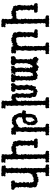

<svg xmlns="http://www.w3.org/2000/svg" viewBox="1141 -1782 828 3150"><g transform="rotate(-90 1555.0 -207.0)"><path d="M290.5 -289.6Q296.9 -308.1 296.9 -330.1V-333L287.1 -328.6Q293.9 -360.8 293.9 -382.3Q293.9 -413.6 287.1 -438.5L292.5 -450.2L294.9 -474.1Q294.9 -488.8 284.2 -501Q295.4 -502 295.4 -510.3Q298.8 -515.1 298.8 -520Q298.8 -526.9 292 -533.7L287.1 -524.9L263.2 -536.6Q255.4 -530.3 244.6 -530.3L237.8 -535.2L235.8 -554.2L246.6 -564.5L237.3 -578.6Q238.8 -593.8 246.1 -599.1Q252.4 -597.7 258.3 -597.7Q262.7 -597.7 267.6 -598.6L285.6 -601.1L303.2 -594.2Q324.2 -598.6 335.4 -598.6L392.6 -593.3L413.1 -587.4Q407.7 -579.1 407.7 -571.8Q407.7 -561 418.9 -552.2L408.7 -528.3Q397.9 -525.9 387.7 -525.9Q380.9 -525.9 374 -526.9Q374 -511.7 366.7 -493.2L373 -461.4L368.7 -446.3L378.9 -436.5V-418.9L372.1 -402.8L369.1 -377.9L372.1 -356.4L380.4 -339.8Q366.2 -330.1 366.2 -310.1L368.7 -291.5Q361.8 -288.6 360.4 -281.7Q361.8 -282.2 362.8 -282.2Q365.2 -282.2 365.2 -280.8Q365.2 -278.8 368.4 -278.1Q371.6 -277.3 374 -275.9Q376.5 -274.4 376.5 -271Q376.5 -266.6 373 -259.8Q369.6 -252.9 369.6 -246.6L371.1 -237.8Q371.1 -225.1 379.9 -205.6Q368.7 -180.2 368.7 -171.9Q368.7 -158.7 378.4 -157.2L374 -151.9L368.7 -130.4Q374 -123.5 374 -112.8Q374 -100.6 367.2 -80.1L373.5 -59.1L371.6 -9.3L375.5 15.6Q375.5 22.5 372.8 27.1Q370.1 31.7 370.1 38.1Q370.1 45.9 374.5 56.6Q368.7 64 368.7 74.7Q368.7 87.4 376.5 102.5L375 115.2Q375 126 381.8 126Q386.2 126 394.5 120.6L397 127.4H411.6L426.8 136.2Q432.1 136.2 432.1 158.2V164.6L426.8 163.1L427.7 184.6Q412.1 180.2 399.9 180.2Q390.1 180.2 382.3 183.3Q374.5 186.5 367.2 186.5Q355.5 186.5 346.2 179.2L342.3 185.5H330.6L331.1 180.2L316.9 181.2L318.8 185.5H295.9L295.4 179.7Q290.5 183.1 285.2 183.1Q281.2 183.1 279.1 180.4Q276.9 177.7 272.9 177.7Q268.1 177.7 259.3 184.6H241.2L245.1 167.5Q245.1 157.2 238.8 152.3V148.9Q238.8 139.2 244.6 131.1Q250.5 123 260.3 123Q266.6 123 271.5 129.4Q303.7 127.4 303.7 109.9L300.8 87.9Q308.6 75.7 308.6 67.4Q308.6 64 306.6 61Q304.7 58.1 302.5 55.9Q300.3 53.7 298.3 51.5Q296.4 49.3 296.4 46.9Q296.4 41.5 303.2 36.1V7.3Q304.2 3.4 304.2 0Q304.2 -9.3 295.4 -11.2Q295.9 -13.7 295.9 -16.1Q295.9 -24.9 289.6 -28.3Q275.4 -25.4 275.4 -16.6V-15.6L255.9 -5.9L239.7 -17.1L236.8 -9.3L212.4 11.2L202.1 -4.9L195.3 12.7L168.9 5.9Q165 12.7 159.7 12.7Q156.2 12.7 151.9 9.3Q147.5 5.9 142.8 1.7Q138.2 -2.4 133.8 -5.9Q129.4 -9.3 126 -9.3L111.8 -4.4Q103.5 -4.4 94.2 -13.7Q73.7 -14.6 60.1 -32.7L55.7 -60.5L64 -80.6Q49.8 -83.5 49.8 -123L50.8 -147.5L62 -159.7Q53.7 -168 53.7 -172.4Q53.7 -177.7 63 -178.2L62.5 -201.7L57.1 -200.7Q54.7 -200.7 54.7 -210.4Q54.7 -219.2 63 -252.4V-271Q56.6 -271.5 56.6 -278.8Q56.6 -285.2 61 -296.9V-310.5L49.3 -309.6L60.5 -343.3Q56.2 -379.9 19.5 -389.6L15.1 -412.6L25.9 -433.6L43 -437.5L62 -433.6Q75.7 -439.5 91.8 -439.5Q106.4 -439.5 123.5 -433.6L144.5 -444.8Q144.5 -438 160.2 -431.2Q168.9 -417 168.9 -402.3Q168.9 -389.6 164.1 -380.4Q134.3 -379.9 134.3 -359.9L136.7 -346.7Q127 -334 127 -325.2Q127 -315.9 137.2 -309.6L141.6 -287.1Q131.3 -266.6 131.3 -253.4Q131.3 -236.8 149.4 -233.9L127 -189.5H140.1L140.6 -141.1Q134.3 -146 129.9 -146Q124 -146 124 -136.2L124.5 -131.3L130.9 -132.3Q140.1 -132.3 140.1 -119.6Q140.1 -107.4 136.7 -98.6Q146 -64.5 170.9 -64.5H173.3L174.8 -73.7Q183.1 -70.3 197.3 -70.3Q224.1 -70.3 244.1 -92.3L262.7 -85.4L271.5 -111.8Q286.6 -121.1 288.6 -130.9Q289.1 -132.8 289.1 -134.3Q289.1 -139.2 285.6 -143.1Q296.4 -157.7 296.4 -166.5Q296.4 -169.9 294.4 -172.4L289.6 -190.4Q293 -192.9 293 -196.8Q293 -209 284.2 -229Q295.4 -254.4 295.4 -262.7Q295.4 -275.9 280.8 -275.9Z M465.8 184.6 469.7 167.5Q469.7 157.2 463.4 152.3V148.9Q463.4 139.2 469.2 131.1Q475.1 123 484.9 123Q491.2 123 496.1 129.4Q528.3 127.4 528.3 109.9L525.4 87.9Q533.2 75.7 533.2 67.4Q533.2 64 531.2 61Q529.3 58.1 527.1 55.9Q524.9 53.7 522.9 51.5Q521 49.3 521 46.9Q521 41.5 527.8 36.1V7.3Q528.8 3.4 528.8 0Q528.8 -9.3 520 -11.2Q521.5 -19.5 521.5 -28.8Q521.5 -33.7 521 -38.6Q520.5 -42.5 520.5 -45.4Q520.5 -53.2 522.5 -54.7Q523.9 -55.7 523.9 -57.6Q523.9 -58.6 523.4 -60.1Q521.5 -63 521 -69.8L531.2 -76.2Q522.5 -77.6 522.5 -80.1V-81.1Q523.9 -84.5 523.9 -91.3Q523.9 -103 522.5 -108.6Q521 -114.3 519.5 -119.6Q518.6 -122.6 518.6 -128.4Q518.6 -132.3 519 -137.2Q520 -149.9 520 -156.7Q520 -167.5 524.4 -181.2Q525.4 -185.1 525.4 -189.5Q525.4 -198.7 519.5 -208Q527.8 -221.2 527.8 -232.4V-233.4L515.1 -224.1V-258.8Q522 -279.3 522 -290.5L521.5 -333L511.7 -328.6Q518.6 -360.8 518.6 -382.3Q518.6 -413.6 511.7 -438.5L517.1 -450.2L519.5 -474.1Q519.5 -488.8 508.8 -501Q520 -502 520 -510.3Q523.4 -515.1 523.4 -520Q523.4 -526.9 516.6 -533.7L511.7 -524.9L487.8 -536.6Q480 -530.3 469.2 -530.3L462.4 -535.2L460.4 -554.2L471.2 -564.5L461.9 -578.6Q463.4 -593.8 470.7 -599.1Q477.1 -597.7 482.9 -597.7Q487.3 -597.7 492.2 -598.6L510.3 -601.1L527.8 -594.2Q548.8 -598.6 560.1 -598.6L577.1 -595.7L585.4 -585L597.7 -596.7L600.6 -562.5L592.8 -551.3Q598.6 -540.5 598.6 -526.9Q598.6 -511.7 591.3 -493.2L597.7 -461.4L593.3 -446.3L603.5 -436.5V-418.9H618.2L634.3 -407.7L637.2 -415.5L661.6 -436L671.9 -419.9L678.7 -437.5L705.1 -430.7Q708.5 -438 714.4 -438Q717.8 -438 722.2 -434.6Q726.6 -431.2 731.2 -426.8Q735.8 -422.4 740 -418.9Q744.1 -415.5 747.6 -415.5L759.3 -419.4Q768.1 -419.4 779.8 -401.9Q787.6 -409.7 793.5 -409.7Q800.3 -409.7 804.7 -399.9L818.4 -364.3L810.1 -344.2Q828.1 -340.8 828.1 -287.1L816.9 -274.9Q824.7 -267.1 824.7 -260.3Q824.7 -252.4 814.5 -246.1L816.4 -232.9L819.8 -233.9Q824.2 -233.9 824.2 -225.6Q824.2 -217.8 815.9 -187V-168.5Q822.3 -168 822.3 -160.6Q822.3 -154.3 817.9 -142.6V-128.9L832 -106.4L813 -75.7Q822.8 -59.6 848.1 -56.2L858.9 -26.9L848.1 -5.9Q841.8 -2.4 832.5 -2.4Q823.2 -2.4 816.9 -5.9Q802.7 0 787.6 0Q772 0 755.4 -5.9L749.5 2.4L741.7 -6.8Q733.9 -1.5 729 -1.5Q728.5 -1.5 728.5 -2Q723.6 -2 717.3 -5.1Q710.9 -8.3 705.6 -14.9Q700.2 -21.5 700.2 -34.7Q700.2 -49.3 705.1 -59.1Q744.1 -60.1 749.5 -69.8Q747.1 -87.9 742.2 -92.8Q752 -105.5 752 -114.3Q752 -123 741.7 -129.9L737.3 -152.3Q749.5 -176.3 749.5 -192.9Q749.5 -208.5 738.8 -214.8L753.4 -227.1L738.8 -245.1L738.3 -269Q737.8 -270.5 737.8 -272Q737.8 -278.8 747.6 -287.1L749 -298.3L738.3 -319.8L728.5 -332L730.5 -344.7Q730.5 -361.8 712.9 -361.8L700.7 -360.4L699.2 -351.1Q688 -353.5 678.7 -355Q669.4 -356.4 662.1 -356.4Q646.5 -356.4 627.4 -349.6L608.9 -356.4L605 -339.8Q590.8 -330.1 590.8 -310.1L593.3 -291.5Q586.4 -288.6 585 -281.7Q586.4 -282.2 587.4 -282.2Q589.8 -282.2 589.8 -280.8Q589.8 -278.8 593 -278.1Q596.2 -277.3 598.6 -275.9Q601.1 -274.4 601.1 -271Q601.1 -266.6 597.7 -259.8Q594.2 -252.9 594.2 -246.6L595.7 -237.8Q595.7 -225.1 604.5 -205.6Q593.3 -180.2 593.3 -171.9Q593.3 -158.7 603 -157.2L598.6 -151.9L593.3 -130.4Q598.6 -123.5 598.6 -112.8Q598.6 -100.6 591.8 -80.1L598.1 -59.1L596.2 -9.3L600.1 15.6Q600.1 22.5 597.4 27.1Q594.7 31.7 594.7 38.1Q594.7 45.9 599.1 56.6Q593.3 64 593.3 74.7Q593.3 87.4 601.1 102.5L599.6 115.2Q599.6 126 606.4 126Q610.8 126 619.1 120.6L621.6 127.4H636.2L651.4 136.2Q656.7 136.2 656.7 158.2V164.6L651.4 163.1L652.3 184.6Q636.7 180.2 624.5 180.2Q614.7 180.2 606.9 183.3Q599.1 186.5 591.8 186.5Q580.1 186.5 570.8 179.2L566.9 185.5H555.2L555.7 180.2L541.5 181.2L543.5 185.5H520.5L520 179.7Q515.1 183.1 509.8 183.1Q505.9 183.1 503.7 180.4Q501.5 177.7 497.6 177.7Q492.7 177.7 483.9 184.6Z M1179.2 -67.4V-74.2Q1183.1 -78.1 1183.1 -83L1182.6 -86.9L1189 -85Q1196.3 -85 1201.2 -92.8V-112.8L1204.6 -116.2L1202.1 -124L1204.6 -131.3L1202.1 -159.2Q1202.1 -166.5 1207 -169.9L1203.6 -183.1Q1204.1 -186 1204.1 -188.5Q1204.1 -199.7 1191.4 -199.7Q1188 -199.7 1183.6 -198.7L1159.2 -195.8Q1142.6 -171.9 1127.9 -163.1V-162.1Q1127.9 -157.2 1133.8 -157.2V-149.9Q1125.5 -142.6 1125.5 -126.5L1127.4 -112.8Q1138.7 -112.8 1138.7 -94.7L1136.2 -87.4Q1136.2 -79.6 1148.4 -79.6Q1147.9 -76.2 1147.9 -73.7Q1147.9 -69.3 1149.4 -69.3Q1150.4 -69.3 1150.9 -69.8L1152.3 -49.8ZM910.2 184.6 914.1 167.5Q914.1 157.2 907.7 152.3V148.9Q907.7 139.2 913.6 131.1Q919.4 123 929.2 123Q935.5 123 940.4 129.4Q972.7 127.4 972.7 109.9L969.7 87.9Q977.5 75.7 977.5 67.4Q977.5 64 975.6 61Q973.6 58.1 971.4 55.9Q969.2 53.7 967.3 51.5Q965.3 49.3 965.3 46.9Q965.3 41.5 972.2 36.1L970.2 -20Q960 -23.4 960 -27.3Q960 -29.3 962.2 -41Q964.4 -52.7 966.8 -54.7Q968.3 -55.7 968.3 -57.6Q968.3 -58.6 967.8 -60.1Q965.8 -63 965.3 -69.8L975.6 -76.2Q966.8 -77.6 966.8 -80.1V-81.1Q968.3 -84.5 968.3 -91.3Q968.3 -103 966.8 -108.6Q965.3 -114.3 963.9 -119.6Q962.9 -122.6 962.9 -128.4Q962.9 -132.3 963.4 -137.2Q964.4 -149.9 964.4 -156.7Q964.4 -167.5 968.5 -180.9Q972.7 -194.3 972.7 -205.6Q972.7 -221.7 964.4 -235.8V-258.8Q973.1 -279.8 973.1 -303.2Q973.1 -319.8 966.3 -344.7L973.6 -355Q968.8 -364.3 964.4 -364.3Q960 -364.3 956.1 -354.5L920.9 -363.8V-395.5L930.2 -394.5L918.9 -415Q924.8 -437 944.8 -437L956.5 -435.5L974.6 -439.9L991.2 -430.7Q996.1 -436.5 1006.3 -436.5Q1015.6 -436.5 1029.8 -430.7Q1038.6 -399.9 1044.9 -399.9L1070.8 -395L1097.7 -421.4L1123.5 -427.7L1133.8 -411.6L1140.6 -429.2L1168 -424.8Q1174.3 -424.8 1179.2 -418.5H1195.3L1193.4 -423.8L1218.3 -400.9Q1227.1 -390.6 1242.7 -385.7L1242.2 -380.4Q1242.2 -369.6 1249 -359.9L1263.2 -333.5Q1274.4 -310.1 1274.4 -299.8Q1274.4 -292 1277.8 -284.7Q1271 -280.3 1271 -271L1272 -262.7L1284.7 -263.7L1293.5 -252.4Q1294.4 -252 1295.9 -252Q1301.8 -252 1312 -258.8Q1314 -244.6 1322.8 -232.9Q1310.1 -207 1308.6 -194.3Q1295.9 -194.3 1283.7 -200.7Q1284.7 -198.7 1284.7 -197.8Q1284.7 -196.3 1283.7 -196.3Q1282.2 -196.3 1277.8 -199.2L1268.1 -197.3Q1260.3 -185.1 1260.3 -169.4L1263.2 -151.4Q1258.3 -149.4 1258.3 -145.5Q1258.3 -141.1 1263.2 -136.2L1262.2 -125.5Q1262.2 -102.5 1249.5 -76.7L1248.5 -65.9Q1243.7 -57.1 1241.7 -56.6Q1239.7 -56.2 1238.3 -39.1Q1230.5 -39.1 1219.2 -32.2L1214.4 -35.6Q1202.6 -32.7 1198.7 -15.6L1185.1 -12.2L1173.8 -15.1L1174.3 -11.2L1142.6 -5.4L1136.2 -0.5L1126.5 -5.4Q1125 -9.8 1121.3 -12.5Q1117.7 -15.1 1114 -17.1Q1110.4 -19 1107.4 -21Q1104.5 -22.9 1104.5 -26.4L1106 -32.2L1086.4 -39.1V-42Q1086.4 -54.2 1079.1 -64L1075.2 -106.9Q1082.5 -107.4 1082.5 -123.5V-125.5Q1075.7 -136.7 1075.7 -146Q1075.7 -158.2 1085 -168.9L1084 -174.3Q1084 -184.1 1098.6 -184.1L1103.5 -203.1L1102.5 -220.2Q1118.2 -221.7 1118.7 -235.4L1123.5 -242.2L1127.9 -241.7Q1133.8 -241.7 1140.6 -247.1L1165.5 -246.1L1185.1 -257.8L1207.5 -260.3L1202.1 -281.2Q1207 -290.5 1207 -302.7Q1207 -314.9 1201.2 -328.1L1181.2 -345.2Q1166 -346.7 1163.1 -363.8L1126 -354.5Q1098.6 -354.5 1074.7 -322.8L1056.2 -329.6L1052.2 -313Q1037.1 -303.7 1037.1 -289.6Q1031.7 -272 1031.7 -263.2H1037.6Q1036.1 -260.3 1036.1 -258.8Q1036.1 -257.8 1037.1 -257.3Q1038.6 -256.3 1040.3 -254.9Q1042 -253.4 1042 -250Q1043.5 -247.6 1043.5 -245.6Q1043.5 -244.1 1042.5 -243.2Q1040 -241.2 1040 -237.8Q1040 -225.1 1048.8 -205.6Q1037.6 -180.2 1037.6 -171.9Q1037.6 -158.7 1047.4 -157.2L1043 -151.9L1037.6 -130.4Q1043 -123.5 1043 -112.8Q1043 -100.6 1032.7 -61.5L1042.5 -59.1L1040.5 -9.3L1044.4 15.6Q1044.4 22.5 1041.7 27.1Q1039.1 31.7 1039.1 38.1Q1039.1 45.9 1043.5 56.6Q1037.6 64 1037.6 74.7Q1037.6 87.4 1045.4 102.5L1043.9 115.2Q1043.9 126 1050.8 126Q1055.2 126 1063.5 120.6L1065.9 127.4H1080.6L1095.7 136.2Q1101.1 136.2 1101.1 158.2V164.6L1095.7 163.1L1096.7 184.6Q1081.1 180.2 1068.8 180.2Q1059.1 180.2 1051.3 183.3Q1043.5 186.5 1036.1 186.5Q1024.4 186.5 1015.1 179.2L1011.2 185.5H999.5L1000 180.2L985.8 181.2L987.8 185.5H964.8L964.4 179.7Q959.5 183.1 954.1 183.1Q950.2 183.1 948 180.4Q945.8 177.7 941.9 177.7Q937 177.7 927.2 183.1Z M1354.5 184.6 1358.4 167.5Q1358.4 157.2 1352.1 152.3V148.9Q1352.1 139.2 1357.9 131.1Q1363.8 123 1373.5 123Q1379.9 123 1393.6 125Q1395 125.5 1396.5 125.5Q1407.2 125.5 1407.2 109.9L1404.3 87.9Q1412.1 75.7 1412.1 67.4Q1412.1 64 1410.2 61Q1408.2 58.1 1406 55.9Q1403.8 53.7 1401.9 51.5Q1399.9 49.3 1399.9 46.9Q1399.9 41.5 1406.7 36.1V7.3Q1407.7 3.4 1407.7 0Q1407.7 -9.3 1398.9 -11.2Q1400.4 -19.5 1400.4 -28.8Q1400.4 -33.7 1399.9 -38.6Q1399.4 -42.5 1399.4 -45.4Q1399.4 -53.2 1401.4 -54.7Q1402.8 -55.7 1402.8 -57.6Q1402.8 -58.6 1402.3 -60.1Q1400.4 -63 1399.9 -69.8L1410.2 -76.2Q1401.4 -77.6 1401.4 -80.1V-81.1Q1402.8 -84.5 1402.8 -91.3Q1402.8 -103 1401.4 -108.6Q1399.9 -114.3 1398.4 -119.6Q1397.5 -122.6 1397.5 -128.4Q1397.5 -132.3 1397.9 -137.2Q1398.9 -149.9 1398.9 -156.7Q1398.9 -167.5 1403.3 -181.2Q1404.3 -185.1 1404.3 -189.5Q1404.3 -198.7 1398.4 -208Q1406.7 -221.2 1406.7 -232.4V-233.4L1394 -224.1V-258.8Q1400.9 -279.3 1400.9 -290.5L1400.4 -333L1390.6 -328.6Q1397.5 -360.8 1397.5 -382.3Q1397.5 -413.6 1390.6 -438.5L1396 -450.2L1398.4 -474.1Q1398.4 -488.8 1387.7 -501Q1398.9 -502 1398.9 -510.3Q1402.3 -515.1 1402.3 -520Q1402.3 -526.9 1395.5 -533.7L1390.6 -524.9L1376.5 -536.6Q1368.7 -530.3 1357.9 -530.3L1351.1 -535.2L1349.1 -554.2L1359.9 -564.5L1350.6 -578.6Q1352.1 -593.8 1359.4 -599.1Q1365.7 -597.7 1371.6 -597.7Q1376 -597.7 1380.9 -598.6L1406.7 -594.2Q1427.7 -598.6 1439 -598.6L1456.1 -595.7L1464.4 -585L1476.6 -596.7L1479.5 -562.5L1471.7 -551.3Q1477.5 -540.5 1477.5 -526.9Q1477.5 -511.7 1470.2 -493.2L1476.6 -461.4L1472.2 -446.3L1482.4 -436.5V-418.9H1497.1L1509.3 -435.1Q1517.1 -435.1 1523.9 -429.7Q1527.3 -437.5 1534.2 -437.5Q1541 -437.5 1552.2 -428.7Q1577.6 -423.8 1581.8 -419.7Q1585.9 -415.5 1585.9 -406.2Q1585.9 -401.9 1584 -397Q1583.5 -396 1583.5 -394.5Q1583.5 -390.6 1588.4 -385.7Q1591.8 -371.6 1597.2 -360.8Q1597.2 -351.6 1606.4 -346.7Q1596.7 -334 1596.7 -325.2Q1596.7 -315.9 1590.8 -302.2L1593.8 -278.3Q1601.1 -266.6 1601.1 -252.9Q1601.1 -233.9 1587.4 -211.4L1596.7 -184.6L1592.3 -168.5L1594.2 -126.5H1594.7Q1599.6 -126.5 1605 -108.4L1609.4 -74.7L1649.4 -75.2L1638.7 -106.9Q1653.8 -116.2 1653.8 -130.4L1652.8 -138.2Q1668 -159.2 1668 -168Q1668 -169.9 1666.5 -170.9Q1665 -171.9 1663.1 -172.9Q1661.1 -173.8 1659.7 -175.3Q1658.2 -176.8 1658.2 -180.2L1660.2 -191.9Q1660.2 -204.1 1651.4 -224.1L1662.6 -261.2Q1662.6 -275.9 1647.9 -275.9L1657.7 -289.6Q1650.9 -297.9 1650.9 -311Q1650.9 -323.7 1656.7 -341.3L1668.5 -352.5L1665.5 -368.7L1653.3 -367.2Q1623.5 -367.2 1623.5 -408.2Q1623.5 -412.6 1626 -416.5Q1628.4 -420.4 1632.1 -424.1Q1635.7 -427.7 1639.9 -431.6Q1644 -435.5 1647.5 -440.4Q1655.8 -438.5 1660.6 -437.5Q1665.5 -436.5 1672.4 -436.5Q1682.1 -436.5 1693.8 -441.4L1707 -428.7Q1727.1 -441.4 1740.2 -441.4Q1758.3 -441.4 1765.6 -419.4Q1764.2 -373 1743.7 -373H1741.2L1742.2 -368.2Q1742.2 -360.8 1731 -353.5L1727.1 -323.7Q1727.1 -316.4 1728.5 -310.8Q1730 -305.2 1731.4 -300Q1732.9 -294.9 1734.4 -289.6Q1735.8 -284.2 1735.8 -276.9Q1735.8 -266.6 1731.9 -253.2Q1728 -239.7 1728 -228.5Q1728 -209.5 1740.7 -193.8V-170.9Q1726.6 -147.9 1726.6 -130.9Q1726.6 -115.2 1736.8 -102.1L1719.7 -83.5L1708.5 -34.7L1690.4 -30.3L1673.8 -39.6Q1663.6 -28.3 1663.6 -14.2L1642.6 -10.7L1623 -1V-1.5Q1623 -3.4 1620.1 -3.4Q1618.7 -3.4 1617.4 -5.9Q1616.2 -8.3 1614.7 -11.5Q1613.3 -14.6 1611.6 -17.1Q1609.9 -19.5 1607.4 -19.5Q1605 -19.5 1601.1 -16.8Q1597.2 -14.2 1593.3 -14.2Q1585 -14.2 1575.7 -23.4Q1555.2 -24.4 1541.5 -42.5L1537.1 -70.3L1545.4 -90.3Q1526.9 -94.2 1520.5 -142.6L1531.7 -154.8Q1523.4 -163.1 1523.4 -167.5Q1523.4 -172.9 1532.7 -173.3L1532.2 -196.8L1529.3 -195.8Q1524.4 -195.8 1524.4 -206.5Q1524.4 -212.4 1526.6 -223.9Q1528.8 -235.4 1532.7 -252.4V-271Q1526.4 -271.5 1526.4 -278.8Q1526.4 -285.2 1530.8 -296.9V-310.5L1519 -309.6L1534.2 -356Q1534.2 -364.3 1522.9 -364.3L1511.2 -363.3L1506.3 -349.6L1487.8 -356.4L1483.9 -339.8Q1469.7 -330.1 1469.7 -310.1L1472.2 -291.5Q1465.3 -288.6 1463.9 -281.7Q1465.3 -282.2 1466.3 -282.2Q1468.8 -282.2 1468.8 -280.8Q1468.8 -278.8 1471.9 -278.1Q1475.1 -277.3 1477.5 -275.9Q1480 -274.4 1480 -271Q1480 -266.6 1476.6 -259.8Q1473.1 -252.9 1473.1 -246.6L1474.6 -237.8Q1474.6 -225.1 1483.4 -205.6Q1472.2 -180.2 1472.2 -171.9Q1472.2 -158.7 1481.9 -157.2L1477.5 -151.9L1472.2 -130.4Q1477.5 -123.5 1477.5 -112.8Q1477.5 -100.6 1470.7 -80.1L1477.1 -59.1L1475.1 -9.3L1479 15.6Q1479 22.5 1476.3 27.1Q1473.6 31.7 1473.6 38.1Q1473.6 45.9 1478 56.6Q1472.2 64 1472.2 74.7Q1472.2 87.4 1480 102.5L1478.5 115.2Q1478.5 126 1485.4 126Q1489.7 126 1498 120.6L1500.5 127.4H1515.1L1530.3 136.2Q1535.6 136.2 1535.6 158.2V164.6L1530.3 163.1L1531.2 184.6Q1515.6 180.2 1503.4 180.2Q1493.7 180.2 1485.8 183.3Q1478 186.5 1470.7 186.5Q1459 186.5 1449.7 179.2L1445.8 185.5H1434.1L1434.6 180.2L1420.4 181.2L1422.4 185.5H1399.4L1398.9 179.7L1372.6 184.6Z M1839.9 -444.3 1844.3 -435.5 1857.4 -444.3 1856 -438Q1856 -431.6 1864.3 -430.2Q1864.3 -438 1886.3 -441.4L1911.6 -429.2L1921.4 -434.1L1926.3 -427.2Q1917 -421.4 1917 -409.2L1919.5 -395.5Q1928.2 -398 1928.2 -407.7L1926.8 -418L1932.1 -417Q1937.5 -417 1937.5 -421.4Q1937.5 -426.3 1930.7 -437.5Q1942.4 -433.1 1953.1 -433.1Q1969.7 -433.1 1983.9 -444.3Q1998.1 -432.6 2015.6 -432.6L2019.5 -433.6Q2019.5 -441.9 2029.3 -441.9L2035.7 -441.4L2046.4 -427.2L2044 -414.1Q2044 -405.3 2048.4 -395.5L2037.1 -380.9L2033.2 -382.8Q2023.4 -382.8 2009.3 -343.8L2023.4 -317.4L2014.2 -313.5Q2022 -299.8 2022 -276.9Q2022 -251 2011.7 -214.4Q2023.4 -214.4 2023.4 -201.7L2022 -190.9Q2013.7 -196.3 2008.8 -207.5L2002.5 -203.6Q2004.4 -194.4 2020.5 -179.7Q2019.5 -156.3 2007.3 -130.9L2031.7 -126Q2022 -108.9 2022 -99.6Q2022 -92.3 2027.8 -89.9L2035.2 -93.8V-84.5Q2053.2 -86 2053.2 -93.8L2052.7 -96.2L2065 -96.7Q2057.6 -102.6 2057.6 -110.4L2059.6 -119.2L2063.5 -118.7Q2080.1 -118.7 2080.1 -141.6L2079.6 -150.9Q2094.2 -170.9 2094.2 -199.2Q2094.2 -217.8 2088.4 -240.2Q2095.7 -254.9 2095.7 -270.5Q2095.7 -286.6 2088.4 -303.2L2095.2 -335Q2095.2 -368.7 2059.6 -383.8L2058.1 -392.6Q2058.1 -402.3 2066.4 -407.7L2055.2 -426.8L2079.1 -433.6L2083 -443.8L2093.3 -436.5Q2098.2 -444.3 2112.3 -444.3Q2127.4 -444.3 2152.8 -435.5Q2165 -441.9 2180.7 -441.9Q2197.3 -441.9 2203.6 -438.5L2202.1 -428.7Q2210 -413.6 2210 -398Q2210 -380.9 2193.8 -375Q2193.4 -360.4 2171.9 -360.4L2163.1 -360.8Q2155.3 -345.7 2155.3 -321.8Q2155.3 -309.6 2158.7 -299.8Q2162.1 -290 2162.1 -279.8Q2162.1 -273.4 2158.5 -258.8Q2154.8 -244.2 2154.8 -235.9Q2154.8 -221.7 2163.1 -185.6Q2151.9 -179.7 2151.9 -171.9Q2151.9 -164.1 2163.1 -153.8L2147.5 -144.5Q2168 -132.3 2168 -118.7Q2168 -108.4 2154.8 -97.2Q2159.7 -79.1 2167 -79.1Q2171.4 -79.1 2176.8 -84.5Q2176.8 -66.4 2184.6 -66.4L2188.5 -67.4Q2197.8 -55.2 2197.8 -27.9L2197.3 -15.7L2181.2 -12.2Q2173.3 11.7 2158.2 11.7Q2144 11.7 2124 -9.8L2106 5.3Q2106 -26.4 2098.6 -26.4Q2095.2 -26.4 2089.6 -21.3Q2084 -16.1 2080.6 -16.1Q2077.2 -16.1 2075 -18.8Q2072.8 -21.5 2070.3 -21.5Q2065 -21.5 2059.6 -3.9L2056.7 -4.4Q2050.8 -4.4 2045.7 5.3Q2040.5 15.1 2029.3 15.1Q2013.2 15.1 2012.7 -1.5L1997.6 5.3Q1979.5 0 1964.9 -11.7L1965.8 -24L1942.4 -30.8Q1934.6 -27.9 1934.6 -23.5Q1934.6 -19.1 1943.4 -12.2L1913.1 -15.7Q1908.2 -4.4 1897.5 3.4Q1884.8 -10.8 1865.3 -10.8L1842.8 -6.9Q1837.4 -28.3 1814.5 -42L1818.4 -61.1Q1818.4 -75.2 1809.6 -87.4L1813.5 -127L1805.2 -130.9L1815 -162.1Q1815 -173.4 1807.2 -179.7Q1816.9 -206.6 1816.9 -222.7Q1816.9 -238.3 1807.2 -271.5Q1814 -295.9 1814 -305.2Q1814 -314.5 1807.2 -337.9L1815.9 -359.9Q1809.6 -373.1 1802.3 -373.1Q1797.4 -373.1 1793 -367.2Q1793 -385.3 1779.8 -392.6Q1779.8 -421.4 1799.8 -441.4Q1807.2 -437 1815.5 -437Q1826.7 -437 1839.9 -444.3ZM1910.7 -375.5Q1905.3 -368.7 1898.5 -368.7L1893.1 -369.6Q1892.6 -358.9 1884.3 -357.9L1882.8 -341.3Q1882.8 -323.7 1890.6 -320.8Q1890.6 -301.8 1873.1 -292L1872.6 -283.2Q1872.6 -272 1878 -272L1884.3 -274.4Q1876 -247.1 1876 -237.3Q1876 -223.2 1881.9 -211.4L1875.5 -207.5L1874.5 -187.5Q1874.5 -168 1880.9 -168L1878.9 -133.8L1874 -127.9Q1889.7 -116.2 1889.7 -101.1Q1889.7 -91.3 1883.8 -80.1L1892.1 -77.7Q1900.4 -77.7 1901.9 -90.4Q1904.8 -80.1 1913.1 -77.2Q1915.5 -88.4 1923.8 -88.4L1933.6 -86L1933.1 -110.4Q1948.7 -120.1 1948.7 -145.5L1945.8 -169.9L1953.6 -182.6L1945.3 -190.9Q1947.8 -202.7 1956.6 -202.7Q1945.8 -217.8 1945.3 -240.2H1947.8Q1956.6 -240.2 1956.6 -260.3Q1946.8 -270 1946.8 -280.3Q1946.8 -289.6 1954.1 -300.3Q1948.3 -308.6 1948.3 -318.4Q1948.3 -329.1 1955.6 -339.8Q1944.8 -341.8 1944.8 -361.8L1945.3 -372.6L1928.7 -363.8Q1923.4 -375 1910.7 -375.5ZM1905.8 -412.1Q1901.9 -412.1 1893.1 -379.4L1909.7 -383.3Q1909.7 -412.1 1905.8 -412.1ZM2188.5 -373.5 2168 -366.2 2175.3 -365.7Q2188.5 -365.7 2188.5 -373.5Z M2243.2 184.6 2247.1 167.5Q2247.1 157.2 2240.7 152.3V148.9Q2240.7 139.2 2246.6 131.1Q2252.4 123 2262.2 123Q2268.6 123 2273.4 129.4Q2305.7 127.4 2305.7 109.9L2302.7 87.9Q2310.5 75.7 2310.5 67.4Q2310.5 64 2308.6 61Q2306.6 58.1 2304.4 55.9Q2302.2 53.7 2300.3 51.5Q2298.3 49.3 2298.3 46.9Q2298.3 41.5 2305.2 36.1L2303.2 -20Q2293 -23.4 2293 -27.3Q2293 -29.3 2295.2 -41Q2297.4 -52.7 2299.8 -54.7Q2301.3 -55.7 2301.3 -57.6Q2301.3 -58.6 2300.8 -60.1Q2298.8 -63 2298.3 -69.8L2308.6 -76.2Q2299.8 -77.6 2299.8 -80.1V-81.1Q2301.3 -84.5 2301.3 -91.3Q2301.3 -103 2299.8 -108.6Q2298.3 -114.3 2296.9 -119.6Q2295.9 -122.6 2295.9 -128.4Q2295.9 -132.3 2296.4 -137.2Q2297.4 -149.9 2297.4 -156.7Q2297.4 -167.5 2301.5 -180.9Q2305.7 -194.3 2305.7 -205.6Q2305.7 -221.7 2297.4 -235.8V-258.8Q2306.2 -279.8 2306.2 -303.2Q2306.2 -319.8 2299.3 -344.7L2306.6 -355Q2301.8 -364.3 2297.4 -364.3Q2293 -364.3 2289.1 -354.5L2253.9 -363.8V-395.5L2263.2 -394.5L2252 -415Q2257.8 -437 2277.8 -437L2289.6 -435.5L2307.6 -439.9L2324.2 -430.7Q2329.1 -436.5 2339.4 -436.5Q2348.6 -436.5 2362.8 -430.7Q2371.6 -399.9 2377.9 -399.9Q2381.8 -399.9 2385.7 -418.9H2400.4L2416.5 -407.7L2419.4 -415.5L2443.8 -436L2454.1 -419.9L2460.9 -437.5L2487.3 -430.7Q2490.7 -438 2496.6 -438Q2500 -438 2504.4 -434.6Q2508.8 -431.2 2513.4 -426.8Q2518.1 -422.4 2522.2 -418.9Q2526.4 -415.5 2529.8 -415.5L2543.9 -420.4Q2552.7 -420.4 2562 -411.1Q2582.5 -410.2 2596.2 -392.1L2600.6 -364.3L2592.3 -344.2Q2610.4 -340.8 2610.4 -287.1L2599.1 -274.9Q2607.4 -266.6 2607.4 -262.2Q2607.4 -256.8 2598.1 -256.3L2598.6 -232.9L2602.1 -233.9Q2606.4 -233.9 2606.4 -225.6Q2606.4 -217.8 2598.1 -187V-168.5Q2604.5 -168 2604.5 -160.6Q2604.5 -154.3 2600.1 -142.6L2600.6 -97.2L2593.3 -64.9Q2605 -59.6 2646.5 -49.8L2650.9 -26.9L2640.1 -5.9Q2633.8 -2.4 2614.7 -2.4Q2605.5 -2.4 2599.1 -5.9Q2585 0 2569.8 0Q2554.2 0 2537.6 -5.9Q2534.2 2 2529.3 2Q2527.3 2 2525.4 0.5Q2517.6 -3.4 2512.2 -10Q2506.8 -16.6 2506.8 -29.8Q2506.8 -44.4 2511.7 -54.2Q2518.1 -71.3 2526.4 -81.5L2524.4 -92.8Q2534.2 -105.5 2534.2 -114.3Q2534.2 -123 2523.9 -129.9L2519.5 -152.3Q2529.8 -172.9 2529.8 -186Q2529.8 -202.6 2511.7 -205.6L2534.2 -245.1H2521L2520.5 -293.5Q2523.4 -295.9 2523.4 -299.3Q2523.4 -302.2 2521.5 -306.2Q2520.5 -305.2 2520 -305.2Q2518.1 -305.2 2518.1 -314.9L2519.5 -326.2Q2511.2 -357.4 2490.2 -357.4H2486.8L2482.9 -360.4L2481.4 -351.1Q2473.1 -354.5 2459 -354.5Q2431.6 -354.5 2412.1 -332.5L2393.6 -339.4L2389.6 -322.8Q2374.5 -313.5 2374.5 -299.3L2375.5 -291.5Q2364.7 -272 2364.7 -263.2H2370.6Q2369.1 -260.3 2369.1 -258.8Q2369.1 -257.8 2370.1 -257.3Q2371.6 -256.3 2373.3 -254.9Q2375 -253.4 2375 -250Q2376.5 -247.6 2376.5 -245.6Q2376.5 -244.1 2375.5 -243.2Q2373 -241.2 2373 -237.8Q2373 -225.1 2381.8 -205.6Q2370.6 -180.2 2370.6 -171.9Q2370.6 -158.7 2380.4 -157.2L2376 -151.9L2370.6 -130.4Q2376 -123.5 2376 -112.8Q2376 -100.6 2365.7 -61.5L2375.5 -59.1L2373.5 -9.3L2377.4 15.6Q2377.4 22.5 2374.8 27.1Q2372.1 31.7 2372.1 38.1Q2372.1 45.9 2376.5 56.6Q2370.6 64 2370.6 74.7Q2370.6 87.4 2378.4 102.5L2377 115.2Q2377 126 2383.8 126Q2388.2 126 2396.5 120.6L2398.9 127.4H2413.6L2428.7 136.2Q2434.1 136.2 2434.1 158.2V164.6L2428.7 163.1L2429.7 184.6Q2414.1 180.2 2401.9 180.2Q2392.1 180.2 2384.3 183.3Q2376.5 186.5 2369.1 186.5Q2357.4 186.5 2348.1 179.2L2344.2 185.5H2332.5L2333 180.2L2318.8 181.2L2320.8 185.5H2297.9L2297.4 179.7Q2292.5 183.1 2287.1 183.1Q2283.2 183.1 2281 180.4Q2278.8 177.7 2274.9 177.7Q2270 177.7 2260.3 183.1Z M2687.5 184.6 2691.4 167.5Q2691.4 157.2 2685.1 152.3V148.9Q2685.1 139.2 2690.9 131.1Q2696.8 123 2706.5 123Q2712.9 123 2717.8 129.4Q2750 127.4 2750 109.9L2747.1 87.9Q2754.9 75.7 2754.9 67.4Q2754.9 64 2752.9 61Q2751 58.1 2748.8 55.9Q2746.6 53.7 2744.6 51.5Q2742.7 49.3 2742.7 46.9Q2742.7 41.5 2749.5 36.1V7.3Q2750.5 3.4 2750.5 0Q2750.5 -9.3 2741.7 -11.2Q2743.2 -19.5 2743.2 -28.8Q2743.2 -33.7 2742.7 -38.6Q2742.2 -42.5 2742.2 -45.4Q2742.2 -53.2 2744.1 -54.7Q2745.6 -55.7 2745.6 -57.6Q2745.6 -58.6 2745.1 -60.1Q2743.2 -63 2742.7 -69.8L2752.9 -76.2Q2744.1 -77.6 2744.1 -80.1V-81.1Q2745.6 -84.5 2745.6 -91.3Q2745.6 -103 2744.1 -108.6Q2742.7 -114.3 2741.2 -119.6Q2740.2 -122.6 2740.2 -128.4Q2740.2 -132.3 2740.7 -137.2Q2741.7 -149.9 2741.7 -156.7Q2741.7 -167.5 2746.1 -181.2Q2747.1 -185.1 2747.1 -189.5Q2747.1 -198.7 2741.2 -208Q2749.5 -221.2 2749.5 -232.4V-233.4L2736.8 -224.1V-258.8Q2743.7 -279.3 2743.7 -290.5L2743.2 -333L2733.4 -328.6Q2740.2 -360.8 2740.2 -382.3Q2740.2 -413.6 2733.4 -438.5L2738.8 -450.2L2741.2 -474.1Q2741.2 -488.8 2730.5 -501Q2741.7 -502 2741.7 -510.3Q2745.1 -515.1 2745.1 -520Q2745.1 -526.9 2738.3 -533.7L2733.4 -524.9L2709.5 -536.6Q2701.7 -530.3 2690.9 -530.3L2684.1 -535.2L2682.1 -554.2L2692.9 -564.5L2683.6 -578.6Q2685.1 -593.8 2692.4 -599.1Q2698.7 -597.7 2704.6 -597.7Q2709 -597.7 2713.9 -598.6L2731.9 -601.1L2749.5 -594.2Q2770.5 -598.6 2781.7 -598.6L2798.8 -595.7L2807.1 -585L2819.3 -596.7L2822.3 -562.5L2814.5 -551.3Q2820.3 -540.5 2820.3 -526.9Q2820.3 -511.7 2813 -493.2L2819.3 -461.4L2814.9 -446.3L2825.2 -436.5V-418.9H2839.8L2856 -407.7L2858.9 -415.5L2883.3 -436L2893.6 -419.9L2900.4 -437.5L2926.8 -430.7Q2930.2 -438 2936 -438Q2939.5 -438 2943.8 -434.6Q2948.2 -431.2 2952.9 -426.8Q2957.5 -422.4 2961.7 -418.9Q2965.8 -415.5 2969.2 -415.5L2981 -419.4Q2989.7 -419.4 3001.5 -401.9Q3009.3 -409.7 3015.1 -409.7Q3022 -409.7 3026.4 -399.9L3040 -364.3L3031.7 -344.2Q3049.8 -340.8 3049.8 -287.1L3038.6 -274.9Q3046.4 -267.1 3046.4 -260.3Q3046.4 -252.4 3036.1 -246.1L3038.1 -232.9L3041.5 -233.9Q3045.9 -233.9 3045.9 -225.6Q3045.9 -217.8 3037.6 -187V-168.5Q3043.9 -168 3043.9 -160.6Q3043.9 -154.3 3039.6 -142.6V-128.9L3053.7 -106.4L3034.7 -75.7Q3044.4 -59.6 3069.8 -56.2L3080.6 -26.9L3069.8 -5.9Q3063.5 -2.4 3054.2 -2.4Q3044.9 -2.4 3038.6 -5.9Q3024.4 0 3009.3 0Q2993.7 0 2977.1 -5.9L2971.2 2.4L2963.4 -6.8Q2955.6 -1.5 2950.7 -1.5Q2950.2 -1.5 2950.2 -2Q2945.3 -2 2939 -5.1Q2932.6 -8.3 2927.2 -14.9Q2921.9 -21.5 2921.9 -34.7Q2921.9 -49.3 2926.8 -59.1Q2965.8 -60.1 2971.2 -69.8Q2968.8 -87.9 2963.9 -92.8Q2973.6 -105.5 2973.6 -114.3Q2973.6 -123 2963.4 -129.9L2959 -152.3Q2971.2 -176.3 2971.2 -192.9Q2971.2 -208.5 2960.4 -214.8L2975.1 -227.1L2960.4 -245.1L2960 -269Q2959.5 -270.5 2959.5 -272Q2959.5 -278.8 2969.2 -287.1L2970.7 -298.3L2960 -319.8L2950.2 -332L2952.1 -344.7Q2952.1 -361.8 2934.6 -361.8L2922.4 -360.4L2920.9 -351.1Q2909.7 -353.5 2900.4 -355Q2891.1 -356.4 2883.8 -356.4Q2868.2 -356.4 2849.1 -349.6L2830.6 -356.4L2826.7 -339.8Q2812.5 -330.1 2812.5 -310.1L2814.9 -291.5Q2808.1 -288.6 2806.6 -281.7Q2808.1 -282.2 2809.1 -282.2Q2811.5 -282.2 2811.5 -280.8Q2811.5 -278.8 2814.7 -278.1Q2817.9 -277.3 2820.3 -275.9Q2822.8 -274.4 2822.8 -271Q2822.8 -266.6 2819.3 -259.8Q2815.9 -252.9 2815.9 -246.6L2817.4 -237.8Q2817.4 -225.1 2826.2 -205.6Q2814.9 -180.2 2814.9 -171.9Q2814.9 -158.7 2824.7 -157.2L2820.3 -151.9L2814.9 -130.4Q2820.3 -123.5 2820.3 -112.8Q2820.3 -100.6 2813.5 -80.1L2819.8 -59.1L2817.9 -9.3L2821.8 15.6Q2821.8 22.5 2819.1 27.1Q2816.4 31.7 2816.4 38.1Q2816.4 45.9 2820.8 56.6Q2814.9 64 2814.9 74.7Q2814.9 87.4 2822.8 102.5L2821.3 115.2Q2821.3 126 2828.1 126Q2832.5 126 2840.8 120.6L2843.3 127.4H2857.9L2873 136.2Q2878.4 136.2 2878.4 158.2V164.6L2873 163.1L2874 184.6Q2858.4 180.2 2846.2 180.2Q2836.4 180.2 2828.6 183.3Q2820.8 186.5 2813.5 186.5Q2801.8 186.5 2792.5 179.2L2788.6 185.5H2776.9L2777.3 180.2L2763.2 181.2L2765.1 185.5H2742.2L2741.7 179.7Q2736.8 183.1 2731.4 183.1Q2727.5 183.1 2725.3 180.4Q2723.1 177.7 2719.2 177.7Q2714.4 177.7 2705.6 184.6Z"/></g></svg>

Font: Truetypewriter PolyglOTT
Style: Regular
Weight: 400
Designer: Sergey Beatoff a.k.a. Sam_T
Version: Version 3.76